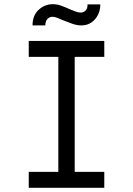

<svg xmlns="http://www.w3.org/2000/svg" viewBox="-20 -895 634 915"><path d="M117 0V-76H258V-624H117V-700H477V-624H336V-76H477V0ZM368 -774Q346 -774 324 -782Q302 -790 279 -799Q265 -805 253 -810Q241 -815 230 -815Q216 -815 206 -804.5Q196 -794 196 -774H135Q135 -821 164 -848Q193 -875 231 -875Q253 -875 273 -867.5Q293 -860 315 -850Q327 -845 340.5 -840Q354 -835 364 -835Q378 -835 388 -845Q398 -855 397 -874H458Q458 -846 446.5 -823.5Q435 -801 415 -787.5Q395 -774 368 -774Z"/></svg>

Font: Lexend Exa Light
Style: Regular
Weight: 300
Designer: Bonnie Shaver-Troup, Thomas Jockin
Foundry: Lexend
Version: Version 1.007